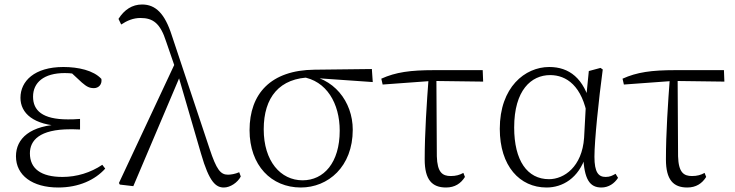

<svg xmlns="http://www.w3.org/2000/svg" viewBox="-20 -820 3267 854"><path d="M239 14C331 14 403 -20 448 -70L435 -87C383 -52 321 -33 258 -33C162 -33 113 -70 113 -138C113 -195 155 -245 293 -245C303 -245 312 -245 336 -244V-291C312 -289 297 -289 282 -289C168 -289 127 -329 127 -390C127 -453 175 -495 268 -495C295 -495 313 -492 347 -485L343 -502L289 -504L344 -453C366 -434 378 -428 398 -428C418 -428 435 -444 431 -469C396 -507 328 -522 262 -522C133 -522 71 -459 71 -385C71 -317 128 -263 259 -259V-267C113 -264 51 -203 51 -125C51 -40 124 14 239 14Z M513 1 573 8 784 -489 761 -544 509 -6ZM976 14C1004 14 1037 -8 1051 -35L1044 -54C1026 -46 1006 -43 994 -43C961 -43 943 -65 912 -159L744 -663C713 -760 672 -800 612 -800C568 -800 533 -777 507 -736L519 -711C545 -728 572 -740 605 -740C660 -740 693 -717 719 -635L769 -490L772 -487L874 -137C911 -8 941 14 976 14Z M1318 14C1439 14 1549 -78 1549 -243C1549 -369 1463 -478 1332 -487L1322 -478C1433 -462 1491 -359 1491 -239C1491 -96 1420 -18 1326 -18C1228 -18 1153 -103 1153 -245C1153 -386 1222 -475 1367 -476L1380 -473L1638 -455L1634 -513L1379 -510C1184 -508 1090 -403 1090 -241C1090 -84 1187 14 1318 14Z M1682 -444 1901 -460 2129 -457 2127 -508H1911C1805 -508 1740 -499 1676 -470ZM1964 14C2003 14 2030 -4 2048 -33L2041 -51C2025 -42 2008 -37 1985 -37C1948 -37 1925 -53 1923 -125L1921 -481H1887C1878 -361 1869 -228 1869 -111C1869 -20 1902 14 1964 14Z M2411 14C2481 14 2554 -26 2586 -128H2574C2578 -22 2603 14 2655 14C2687 14 2713 -4 2729 -29L2718 -47C2704 -39 2693 -33 2674 -33C2642 -33 2624 -53 2624 -123C2624 -194 2643 -377 2661 -511L2651 -518L2599 -504L2588 -393L2578 -207C2569 -78 2489 -23 2422 -23C2325 -23 2267 -106 2267 -253C2267 -419 2343 -486 2427 -486C2499 -486 2570 -439 2594 -296L2616 -349H2608C2578 -473 2511 -522 2423 -522C2315 -522 2203 -432 2203 -247C2203 -81 2292 14 2411 14Z M2755 -444 2974 -460 3202 -457 3200 -508H2984C2878 -508 2813 -499 2749 -470ZM3037 14C3076 14 3103 -4 3121 -33L3114 -51C3098 -42 3081 -37 3058 -37C3021 -37 2998 -53 2996 -125L2994 -481H2960C2951 -361 2942 -228 2942 -111C2942 -20 2975 14 3037 14Z"/></svg>

Font: Source Han Serif TW VF
Style: Regular
Weight: 250
Designer: Ryoko NISHIZUKA 西塚涼子 (kana & ideographs); Frank Grießhammer (Latin, Greek & Cyrillic); Wenlong ZHANG 张文龙 (bopomofo); San
Foundry: Adobe
Version: Version 2.002;hotconv 1.1.0;makeotfexe 2.6.0